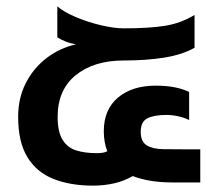

<svg xmlns="http://www.w3.org/2000/svg" viewBox="-20 -573 661 603"><path d="M272 10Q201 10 148 -11Q95 -32 66 -79.5Q37 -127 37 -206Q37 -265 61 -312Q85 -359 126 -390.5Q167 -422 219 -434Q203 -436 186.5 -442.5Q170 -449 160 -456V-553Q181 -535 219 -519Q257 -503 298 -493.5Q339 -484 368 -484Q449 -484 498.5 -492Q548 -500 591 -526V-423Q552 -401 495.5 -392Q439 -383 368 -383Q275 -383 218 -337Q161 -291 161 -206Q161 -159 176.5 -134Q192 -109 219.5 -100.5Q247 -92 284 -92Q292 -92 300.5 -93Q309 -94 317 -98Q306 -126 306 -161Q306 -229 350.5 -266.5Q395 -304 469 -304Q534 -304 574 -284V-196Q558 -204 539 -208Q520 -212 502 -212Q464 -212 443 -201.5Q422 -191 422 -159Q422 -128 441 -116.5Q460 -105 492.5 -104.5Q525 -104 565 -104H609V0H522Q485 0 454 -5Q423 -10 397 -20Q369 -4 337.5 3Q306 10 272 10Z"/></svg>

Font: Kanit Medium
Style: Regular
Weight: 500
Designer: Katatrad Team
Foundry: CadsonDemak
Version: Version 2.000; ttfautohint (v1.8.3)